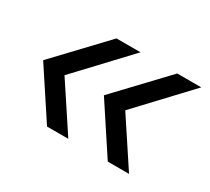

<svg xmlns="http://www.w3.org/2000/svg" viewBox="-86 -597 717 657"><g transform="rotate(30 273.0 -269.0)"><path d="M238 -79 118 -261 304 -459H209L29 -269L154 -79ZM478 -79 358 -261 544 -459H449L269 -269L394 -79Z"/></g></svg>

Font: Plus Jakarta Sans
Style: Italic
Weight: 400
Italic angle: -8°
Designer: Gumpita Rahayu
Foundry: Tokotype
Version: Version 2.071;gftools[0.9.30]